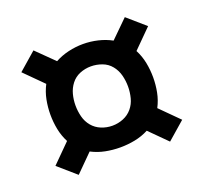

<svg xmlns="http://www.w3.org/2000/svg" viewBox="-85 -656 670 632"><g transform="rotate(-20 250.0 -340.0)"><path d="M410 -122 350 -182Q327 -170 301.5 -165Q276 -160 250 -160Q224 -160 198.5 -165Q173 -170 150 -182L90 -122L28 -176L92 -240Q80 -263 75 -288.5Q70 -314 70 -340Q70 -366 75 -391.5Q80 -417 92 -440L28 -504L90 -558L151 -498Q173 -510 198.5 -516Q224 -522 250 -522Q276 -522 301.5 -516Q327 -510 349 -498L410 -558L472 -504L408 -440Q420 -417 425 -391.5Q430 -366 430 -340Q430 -314 425 -288.5Q420 -263 408 -240L472 -176ZM250 -236Q270 -236 288.5 -243.5Q307 -251 319.5 -266Q332 -281 337 -300.5Q342 -320 342 -340Q342 -360 337 -379.5Q332 -399 319.5 -414.5Q307 -430 288 -437Q269 -444 249 -444Q229 -444 210.5 -436.5Q192 -429 180 -413.5Q168 -398 163 -379Q158 -360 158 -340Q158 -320 163 -300.5Q168 -281 180.5 -266Q193 -251 211.5 -243.5Q230 -236 250 -236Z"/></g></svg>

Font: Iosevka Julsh Curly
Style: Bold
Weight: 700
Designer: Belleve Invis
Foundry: Belleve Invis
Version: Version 15.0.2; ttfautohint (v1.8.4)